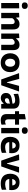

<svg xmlns="http://www.w3.org/2000/svg" viewBox="2268 -3050 796 5372"><g transform="rotate(90 2666.0 -364.0)"><path d="M64.5 0V-499L214 -503.5V0ZM138 -576Q96.5 -576 71.8 -595.8Q47 -615.5 47 -660Q47 -699.5 71.8 -721Q96.5 -742.5 139 -742.5Q181.5 -742.5 205.8 -720.2Q230 -698 230 -660Q230 -615.5 205.5 -595.8Q181 -576 138 -576Z M340 0V-499L465.5 -506.5L472 -419.5H484.5Q510 -456.5 551.2 -484.5Q592.5 -512.5 652 -512.5Q804 -512.5 804 -336V0H655V-288Q655 -331.5 640.5 -354Q626 -376.5 588.5 -376.5Q556 -376.5 531.5 -357.5Q507 -338.5 489.5 -311.5V0Z M918.5 0V-499L1044 -506.5L1050.5 -419.5H1063Q1088.5 -456.5 1129.8 -484.5Q1171 -512.5 1230.5 -512.5Q1382.5 -512.5 1382.5 -336V0H1233.5V-288Q1233.5 -331.5 1219 -354Q1204.5 -376.5 1167 -376.5Q1134.5 -376.5 1110 -357.5Q1085.5 -338.5 1068 -311.5V0Z M1736.5 13.5Q1646 13.5 1586.8 -23.8Q1527.5 -61 1498.8 -121.2Q1470 -181.5 1470 -251Q1470 -325.5 1500.2 -384.8Q1530.5 -444 1589.2 -478.2Q1648 -512.5 1733.5 -512.5Q1822 -512.5 1880.8 -477.8Q1939.5 -443 1969 -383.8Q1998.5 -324.5 1998.5 -251Q1998.5 -175.5 1967.8 -115.8Q1937 -56 1878.8 -21.2Q1820.5 13.5 1736.5 13.5ZM1736 -108.5Q1773.5 -108.5 1797.8 -128.8Q1822 -149 1834.2 -181.5Q1846.5 -214 1846.5 -251Q1846.5 -316.5 1816 -353.5Q1785.5 -390.5 1735.5 -390.5Q1680.5 -390.5 1651.5 -350.2Q1622.5 -310 1622.5 -251Q1622.5 -214 1635.2 -181.5Q1648 -149 1673.2 -128.8Q1698.5 -108.5 1736 -108.5Z M2203.5 0Q2187 -46.5 2170 -94.5Q2153 -142.5 2136.5 -188.5L2105 -277Q2085.5 -332 2065.8 -388Q2046 -444 2026.5 -499L2187.5 -503.5Q2201.5 -451 2215.5 -398.8Q2229.5 -346.5 2243.5 -293.5L2279 -161H2291L2327 -294Q2341 -348 2354.8 -399.2Q2368.5 -450.5 2382 -499H2540.5Q2521 -443.5 2501.2 -387.5Q2481.5 -331.5 2462 -276L2430.5 -187Q2414 -140 2397.5 -93.5Q2381 -47 2364.5 0Z M2724 12Q2659.5 12 2620.2 -27.8Q2581 -67.5 2581 -134.5Q2581 -191 2606.2 -223.8Q2631.5 -256.5 2668.8 -272.2Q2706 -288 2742 -294L2881 -315.5Q2883 -359 2855.5 -374.5Q2828 -390 2781 -390Q2746.5 -390 2702.2 -379Q2658 -368 2610.5 -346L2603.5 -473.5Q2640.5 -487 2698 -499.8Q2755.5 -512.5 2821.5 -512.5Q2915 -512.5 2967.2 -470.8Q3019.5 -429 3019.5 -335V0H2892L2882.5 -66.5H2871Q2851 -37.5 2814.2 -12.8Q2777.5 12 2724 12ZM2783.5 -103.5Q2810 -103.5 2835.2 -121.8Q2860.5 -140 2877 -171.5V-248Q2868 -241 2850.5 -235.8Q2833 -230.5 2785.5 -221Q2758.5 -215.5 2742.8 -199.2Q2727 -183 2727 -156Q2727 -127 2744.2 -115.2Q2761.5 -103.5 2783.5 -103.5Z M3347 13.5Q3264 13.5 3217.8 -25Q3171.5 -63.5 3171.5 -154.5V-386.5H3090.5V-499H3171.5V-661L3318.5 -687.5V-499H3467.5V-386.5H3318.5V-201.5Q3318.5 -155.5 3335.2 -132Q3352 -108.5 3390 -108.5Q3405.5 -108.5 3424.8 -114.2Q3444 -120 3461.5 -132.5L3470 -11.5Q3451 0.5 3416.5 7Q3382 13.5 3347 13.5Z M3559 0V-499L3708.5 -503.5V0ZM3632.5 -576Q3591 -576 3566.2 -595.8Q3541.5 -615.5 3541.5 -660Q3541.5 -699.5 3566.2 -721Q3591 -742.5 3633.5 -742.5Q3676 -742.5 3700.2 -720.2Q3724.5 -698 3724.5 -660Q3724.5 -615.5 3700 -595.8Q3675.5 -576 3632.5 -576Z M4084.5 13Q3988 13 3926.8 -20.8Q3865.5 -54.5 3836.8 -114.2Q3808 -174 3808 -251Q3808 -328 3835 -386.8Q3862 -445.5 3915.8 -479Q3969.5 -512.5 4049.5 -512.5Q4151.5 -512.5 4209 -458Q4266.5 -403.5 4266.5 -291.5Q4266.5 -254 4262 -225H3955Q3961 -170 3996.8 -140Q4032.5 -110 4102.5 -110Q4132 -110 4174.8 -118.5Q4217.5 -127 4253 -145L4258 -19Q4229 -5.5 4185 3.8Q4141 13 4084.5 13ZM4051 -408Q4014.5 -408 3989 -381Q3963.5 -354 3956 -307L4135.5 -310.5Q4133 -356 4109.5 -382Q4086 -408 4051 -408Z M4475 0Q4458.5 -46.5 4441.5 -94.5Q4424.5 -142.5 4408 -188.5L4376.5 -277Q4357 -332 4337.2 -388Q4317.5 -444 4298 -499L4459 -503.5Q4473 -451 4487 -398.8Q4501 -346.5 4515 -293.5L4550.5 -161H4562.5L4598.5 -294Q4612.5 -348 4626.2 -399.2Q4640 -450.5 4653.5 -499H4812Q4792.5 -443.5 4772.8 -387.5Q4753 -331.5 4733.5 -276L4702 -187Q4685.5 -140 4669 -93.5Q4652.5 -47 4636 0Z M5117 13Q5020.5 13 4959.2 -20.8Q4898 -54.5 4869.2 -114.2Q4840.5 -174 4840.5 -251Q4840.5 -328 4867.5 -386.8Q4894.5 -445.5 4948.2 -479Q5002 -512.5 5082 -512.5Q5184 -512.5 5241.5 -458Q5299 -403.5 5299 -291.5Q5299 -254 5294.5 -225H4987.5Q4993.5 -170 5029.2 -140Q5065 -110 5135 -110Q5164.5 -110 5207.2 -118.5Q5250 -127 5285.5 -145L5290.5 -19Q5261.5 -5.5 5217.5 3.8Q5173.5 13 5117 13ZM5083.5 -408Q5047 -408 5021.5 -381Q4996 -354 4988.5 -307L5168 -310.5Q5165.5 -356 5142 -382Q5118.5 -408 5083.5 -408Z"/></g></svg>

Font: Commissioner
Style: Bold
Weight: 700
Designer: Kostas Bartsokas
Foundry: Kostas Bartsokas
Version: Version 1.000; ttfautohint (v1.8.3)